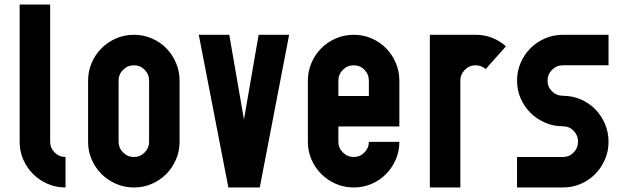

<svg xmlns="http://www.w3.org/2000/svg" viewBox="-20 -830 2750 850"><path d="M270 0Q228 0 191 -16Q154 -32 126.5 -59.5Q99 -87 83 -123.5Q67 -160 67 -202V-810H202V-202Q202 -175 222 -155Q242 -135 270 -135Z M573 -676Q615 -676 652 -660Q689 -644 716 -616.5Q743 -589 759 -552Q775 -515 775 -473V-202Q775 -160 759 -123.5Q743 -87 716 -59.5Q689 -32 652 -16Q615 0 573 0Q531 0 494 -16Q457 -32 429.5 -59.5Q402 -87 386 -123.5Q370 -160 370 -202V-473Q370 -515 386 -552Q402 -589 429.5 -616.5Q457 -644 494 -660Q531 -676 573 -676ZM640 -473Q640 -501 620.5 -521Q601 -541 573 -541Q545 -541 525 -521Q505 -501 505 -473V-202Q505 -175 525 -155Q545 -135 573 -135Q601 -135 620.5 -155Q640 -175 640 -202Z M995 -676 1060 -301 1125 -676H1260L1130 0H991L860 -676Z M1748 -270H1478V-202Q1478 -175 1498 -155Q1518 -135 1546 -135Q1574 -135 1593.5 -155Q1613 -175 1613 -202H1748Q1748 -160 1732 -123.5Q1716 -87 1689 -59.5Q1662 -32 1625 -16Q1588 0 1546 0Q1504 0 1467 -16Q1430 -32 1402.5 -59.5Q1375 -87 1359 -123.5Q1343 -160 1343 -202V-473Q1343 -515 1359 -552Q1375 -589 1402.5 -616.5Q1430 -644 1467 -660Q1504 -676 1546 -676Q1588 -676 1625 -660Q1662 -644 1689 -616.5Q1716 -589 1732 -552Q1748 -515 1748 -473ZM1613 -473Q1613 -501 1593.5 -521Q1574 -541 1546 -541Q1518 -541 1498 -521Q1478 -501 1478 -473V-405H1613Z M2130 -524Q2111 -541 2086 -541Q2058 -541 2038 -521Q2018 -501 2018 -473V0H1883V-676H2086Q2125 -676 2159 -662.5Q2193 -649 2220 -625Z M2269 -473Q2269 -515 2285 -552Q2301 -589 2328.5 -616.5Q2356 -644 2393 -660Q2430 -676 2472 -676H2674V-541H2472Q2444 -541 2424 -521Q2404 -501 2404 -473Q2404 -445 2424 -425.5Q2444 -406 2472 -406Q2514 -406 2551 -390Q2588 -374 2615 -346.5Q2642 -319 2658 -282Q2674 -245 2674 -203V-202Q2674 -160 2658 -123.5Q2642 -87 2615 -59.5Q2588 -32 2551 -16Q2514 0 2472 0H2269V-135H2472Q2500 -135 2519.5 -155Q2539 -175 2539 -202V-203Q2539 -231 2519.5 -251Q2500 -271 2472 -271Q2430 -271 2393 -287Q2356 -303 2328.5 -330.5Q2301 -358 2285 -394.5Q2269 -431 2269 -473Z"/></svg>

Font: Transit CAT
Style: Regular
Weight: 400
Designer: Peter Wiegel
Foundry: Peter Wiegel
Version: 1.000